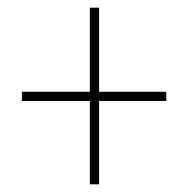

<svg xmlns="http://www.w3.org/2000/svg" viewBox="-20 -603 490 500"><path d="M238 -364V-583H214V-364H37V-340H214V-123H238V-340H413V-364Z"/></svg>

Font: Noto Sans Lao Condensed Thin
Style: Regular
Weight: 100
Width: 3
Designer: Monotype Design Team
Foundry: Monotype Imaging Inc.
Version: Version 2.003